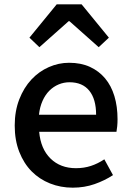

<svg xmlns="http://www.w3.org/2000/svg" viewBox="-20 -854 605 887"><path d="M316 13Q260 13 211 -6.5Q162 -26 126 -62.5Q90 -99 69 -152.5Q48 -206 48 -274Q48 -341 69 -395Q90 -449 125 -486.5Q160 -524 205.5 -544Q251 -564 299 -564Q354 -564 395.5 -545Q437 -526 465.5 -492Q494 -458 508.5 -410Q523 -362 523 -303Q523 -286 521.5 -270.5Q520 -255 518 -245H161Q168 -166 213.5 -121.5Q259 -77 331 -77Q368 -77 400 -87.5Q432 -98 462 -118L502 -45Q464 -20 417 -3.5Q370 13 316 13ZM424 -324Q424 -396 392.5 -435Q361 -474 301 -474Q275 -474 251 -464Q227 -454 208 -435Q189 -416 176.5 -388Q164 -360 160 -324ZM242 -834H357L483 -680L436 -636L301 -756H297L162 -636L116 -680Z"/></svg>

Font: Kinto Sans Med
Style: Regular
Weight: 500
Designer: Authors: Ryoko NISHIZUKA  (kana & ideographs); Paul D. Hunt (Latin, Greek & Cyrillic); Wenlong ZHANG  (bopomofo); Sandol
Foundry: Adobe Systems Incorporated, ookami Inc.
Version: Version 0.001